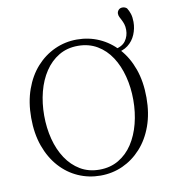

<svg xmlns="http://www.w3.org/2000/svg" viewBox="-94 -950 947 1048"><g transform="rotate(-10 379.5 -426.5)"><path d="M379 15Q314 15 256 -10.5Q198 -36 154 -85Q110 -134 85 -203.5Q60 -273 60 -361Q60 -448 85 -518Q110 -588 154 -637Q198 -686 256 -712.5Q314 -739 379 -739Q445 -739 502.5 -713.5Q560 -688 604.5 -639Q649 -590 674 -520Q699 -450 699 -361Q699 -274 674 -204.5Q649 -135 604.5 -86Q560 -37 502.5 -11Q445 15 379 15ZM379 -18Q439 -18 485.5 -45.5Q532 -73 563 -120.5Q594 -168 610 -230Q626 -292 626 -361Q626 -430 610 -492Q594 -554 563 -601.5Q532 -649 485.5 -676.5Q439 -704 379 -704Q319 -704 273 -676.5Q227 -649 195.5 -601.5Q164 -554 148 -492Q132 -430 132 -361Q132 -292 148 -230Q164 -168 195.5 -120.5Q227 -73 273 -45.5Q319 -18 379 -18ZM572 -629V-650Q616 -657 635 -683.5Q654 -710 654 -744Q654 -763 649.5 -776.5Q645 -790 639.5 -800.5Q634 -811 629.5 -820Q625 -829 625 -839Q625 -850 633 -859Q641 -868 655 -868Q661 -868 667 -866Q673 -864 679 -859Q689 -844 695 -825Q701 -806 701 -780Q701 -744 687 -710.5Q673 -677 644.5 -655Q616 -633 572 -629Z"/></g></svg>

Font: Noto Serif SC ExtraLight
Style: Regular
Weight: 200
Designer: Ryoko NISHIZUKA 西塚涼子 (kana & ideographs); Frank Grießhammer (Latin, Greek & Cyrillic); Wenlong ZHANG 张文龙 (bopomofo); San
Foundry: Adobe
Version: Version 2.002-H1;hotconv 1.1.0;makeotfexe 2.6.0